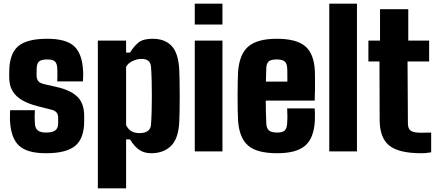

<svg xmlns="http://www.w3.org/2000/svg" viewBox="-20 -820 2370 1040"><path d="M229 10Q126.5 10 82.5 -31.5Q38.5 -73 34 -168Q33.5 -186.5 34 -202.2Q34.5 -218 35 -223H169Q167.5 -194 168 -178.5Q168.5 -163 169 -151Q170.5 -124 185.5 -113Q200.5 -102 229 -102Q263.5 -102 279.2 -113.5Q295 -125 295 -152Q295 -164.5 295 -166.5Q295 -168.5 295 -170.2Q295 -172 295 -184Q295 -199 286.8 -210Q278.5 -221 258 -226L183 -245Q134.5 -257.5 100.2 -277.2Q66 -297 48 -327Q30 -357 30 -401Q30 -408.5 30 -415.5Q30 -422.5 30 -429Q30 -526 76.5 -568Q123 -610 236 -610Q338 -610 381.8 -569.5Q425.5 -529 430 -436Q431 -426 430.5 -405.2Q430 -384.5 429 -379H290Q290.5 -389 290.8 -403.5Q291 -418 290.8 -431.8Q290.5 -445.5 290 -453Q288.5 -477 277 -487.5Q265.5 -498 236 -498Q204.5 -498 192.2 -487.5Q180 -477 179 -453Q179 -451.5 178.5 -444Q178 -436.5 178 -414Q178 -393 187 -381.2Q196 -369.5 220 -364L286 -349Q360.5 -332.5 398.2 -296.8Q436 -261 436 -192Q436 -185.5 436 -178.2Q436 -171 436 -164Q436 -71 388 -30.5Q340 10 229 10Z M510 200V-600H663V-535H684Q706.5 -571 731.2 -590.5Q756 -610 807 -610Q873 -610 909.8 -571Q946.5 -532 951 -441Q952 -416 952.8 -378Q953.5 -340 953.5 -298.5Q953.5 -257 952.8 -219.8Q952 -182.5 951 -159Q946.5 -68.5 905.8 -29.2Q865 10 799 10Q762.5 10 735.8 -7.2Q709 -24.5 684 -65H663V200ZM737 -99Q764 -99 780.2 -110.5Q796.5 -122 798 -146Q800.5 -180 801.5 -220Q802.5 -260 802.5 -302Q802.5 -344 801.5 -384Q800.5 -424 798 -458Q796.5 -479 784 -490Q771.5 -501 746 -501Q723 -501 698 -489.2Q673 -477.5 663 -458V-142Q674.5 -119 692.2 -109Q710 -99 737 -99Z M1035 -687V-800H1185V-687ZM1035 0V-600H1185V0Z M1481.5 10Q1370.5 10 1323 -32.2Q1275.5 -74.5 1269.5 -168Q1268 -191.5 1267.5 -228.5Q1267 -265.5 1267 -305.8Q1267 -346 1267.8 -379.8Q1268.5 -413.5 1269.5 -430Q1276.5 -527 1325.5 -568.5Q1374.5 -610 1479.5 -610Q1585.5 -610 1633.2 -569.5Q1681 -529 1685.5 -436Q1686 -424 1686.2 -396.5Q1686.5 -369 1686.2 -336Q1686 -303 1684.5 -275H1419.5Q1419.5 -246 1420.2 -215.8Q1421 -185.5 1422.5 -151Q1423.5 -125 1436.8 -113.5Q1450 -102 1481.5 -102Q1511 -102 1522.5 -113.5Q1534 -125 1535.5 -152Q1536.5 -167 1536.8 -185.5Q1537 -204 1535.5 -233H1684.5Q1685.5 -227 1686 -205.8Q1686.5 -184.5 1685.5 -168Q1681 -73 1633.5 -31.5Q1586 10 1481.5 10ZM1420.5 -378H1536.5Q1536.5 -395 1536.5 -410.5Q1536.5 -426 1536.2 -437.2Q1536 -448.5 1535.5 -453Q1534 -477 1521.5 -487.5Q1509 -498 1479.5 -498Q1448 -498 1435.8 -487.5Q1423.5 -477 1422.5 -453Q1422 -433 1421.2 -414.2Q1420.5 -395.5 1420.5 -378Z M1763.5 0V-800H1913.5V0Z M2261.5 10Q2141 10 2089 -31.2Q2037 -72.5 2036.5 -170L2035.5 -487H1975.5V-600H2038.5V-770H2191.5V-600H2304.5V-487H2187.5L2189.5 -152Q2189.5 -121.5 2206 -111.2Q2222.5 -101 2261.5 -101Q2275 -101 2287.5 -101.5Q2300 -102 2315.5 -102V5Q2303.5 7 2290.5 8.5Q2277.5 10 2261.5 10Z"/></svg>

Font: Big Shoulders Text Thin Black
Style: Regular
Weight: 900
Version: Version 2.002